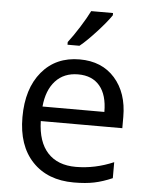

<svg xmlns="http://www.w3.org/2000/svg" viewBox="-54 -811 670 865"><g transform="rotate(5 280.5 -378.0)"><path d="M312 9.8Q193.4 9.8 124.8 -62.5Q56.2 -134.8 56.2 -263.2Q56.2 -392.6 119.9 -468.8Q183.6 -544.9 291 -544.9Q391.6 -544.9 450.2 -478.8Q508.8 -412.6 508.8 -304.2V-252.9H140.1Q142.6 -158.7 187.7 -109.9Q232.9 -61 314.9 -61Q401.4 -61 485.8 -97.2V-24.9Q442.9 -6.3 404.5 1.7Q366.2 9.8 312 9.8ZM290 -477.1Q225.6 -477.1 187.3 -435.1Q148.9 -393.1 142.1 -318.8H421.9Q421.9 -395.5 387.7 -436.3Q353.5 -477.1 290 -477.1ZM230 -618.2Q253.4 -648.4 280.5 -691.4Q307.6 -734.4 323.2 -766.1H421.9V-755.9Q400.4 -724.1 357.9 -677.7Q315.4 -631.3 284.2 -606H230Z"/></g></svg>

Font: f01722094
Style: Regular
Weight: 400
Foundry: Ascender Corporation
Version: Version 1.10